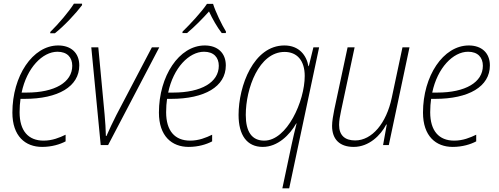

<svg xmlns="http://www.w3.org/2000/svg" viewBox="-20 -785 2698 1039"><path d="M252 -612V-605H277C327 -644 392 -714 424 -757V-765H380C353 -722 297 -656 252 -612ZM208 10C260 10 305 -4 335 -20V-56C302 -40 263 -24 216 -24C133 -24 86 -77 86 -178C86 -204 88 -230 91 -250H113C294 -250 409 -316 409 -431C409 -499 364 -539 295 -539C156 -539 47 -373 47 -176C47 -48 117 10 208 10ZM124 -284H97C125 -418 210 -505 291 -505C344 -505 371 -474 371 -429C371 -340 277 -284 124 -284Z M525 0H565L842 -529H802L610 -163C590 -123 572 -86 556 -49H553C552 -85 550 -125 546 -166L512 -529H474Z M968 -614 967 -606H992C1033 -640 1077 -685 1111 -723C1129 -684 1155 -638 1180 -606H1202L1203 -614C1180 -651 1146 -722 1133 -764H1100C1070 -719 1008 -653 968 -614ZM1001 10C1053 10 1098 -4 1128 -20V-56C1095 -40 1056 -24 1009 -24C926 -24 879 -77 879 -178C879 -204 881 -230 884 -250H906C1087 -250 1202 -316 1202 -431C1202 -499 1157 -539 1088 -539C949 -539 840 -373 840 -176C840 -48 910 10 1001 10ZM917 -284H890C918 -418 1003 -505 1084 -505C1137 -505 1164 -474 1164 -429C1164 -340 1070 -284 917 -284Z M1558 -2 1508 234H1545L1707 -529H1676L1651 -427H1649C1639 -484 1600 -539 1519 -539C1352 -539 1271 -320 1271 -163C1271 -54 1316 10 1402 10C1483 10 1548 -55 1583 -117H1585C1576 -82 1565 -35 1558 -2ZM1410 -24C1343 -24 1310 -72 1310 -163C1310 -306 1381 -504 1520 -504C1587 -504 1629 -458 1629 -374C1629 -237 1533 -24 1410 -24Z M1894 10C1977 10 2040 -53 2070 -111H2073L2053 0H2084L2196 -529H2158L2100 -256C2071 -118 1993 -25 1902 -25C1847 -25 1815 -52 1815 -109C1815 -132 1820 -159 1826 -187L1899 -529H1861L1789 -192C1783 -162 1777 -128 1777 -104C1777 -29 1820 10 1894 10Z M2430 10C2482 10 2527 -4 2557 -20V-56C2524 -40 2485 -24 2438 -24C2355 -24 2308 -77 2308 -178C2308 -204 2310 -230 2313 -250H2335C2516 -250 2631 -316 2631 -431C2631 -499 2586 -539 2517 -539C2378 -539 2269 -373 2269 -176C2269 -48 2339 10 2430 10ZM2346 -284H2319C2347 -418 2432 -505 2513 -505C2566 -505 2593 -474 2593 -429C2593 -340 2499 -284 2346 -284Z"/></svg>

Font: Noto Sans SemiCondensed ExtraLight
Style: Italic
Weight: 200
Width: 4
Italic angle: -12°
Designer: Monotype Design Team
Foundry: Monotype Imaging Inc.
Version: Version 2.013